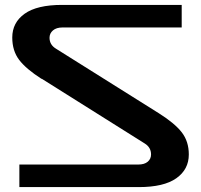

<svg xmlns="http://www.w3.org/2000/svg" viewBox="-20 -763 820 783"><path d="M570 -178 150 -442V-441Q86 -482 58 -519Q30 -556 30 -610Q30 -671 80.5 -707Q131 -743 233 -743H721V-651H235Q210 -651 196 -639Q182 -627 182 -609Q182 -580 209 -564L628 -301Q693 -260 721.5 -223Q750 -186 750 -133Q750 -72 699 -36Q648 0 546 0H59V-92H544Q569 -92 582.5 -103.5Q596 -115 596 -133Q596 -162 570 -178Z"/></svg>

Font: Aneo
Style: Bold
Weight: 700
Designer: Anastasios Pappas
Foundry: Anastasios Pappas
Version: Version 1.000